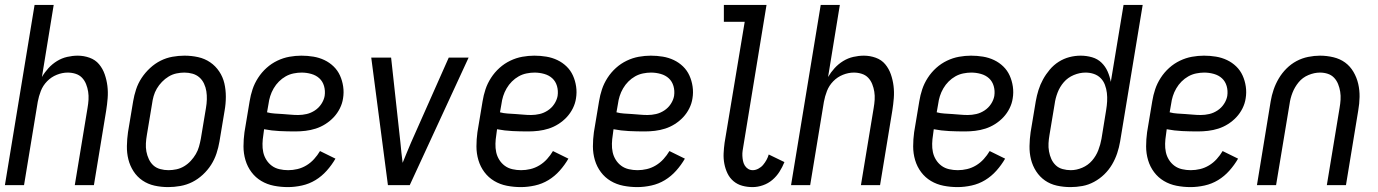

<svg xmlns="http://www.w3.org/2000/svg" viewBox="-20 -755 5621 783"><path d="M0 0 121 -735H199L151 -441Q162 -460 177.5 -477Q193 -494 212.5 -506Q232 -518 254 -523Q276 -528 297 -528Q322 -528 345.5 -519.5Q369 -511 384 -493Q399 -475 407 -452Q415 -429 418 -404.5Q421 -380 419 -354.5Q417 -329 413 -304L363 0H285L337 -315Q340 -332 341 -348.5Q342 -365 339.5 -381Q337 -397 331 -412Q325 -427 314.5 -438Q304 -449 288.5 -454Q273 -459 256 -459Q234 -459 211.5 -450Q189 -441 172 -423.5Q155 -406 146.5 -384Q138 -362 134 -340L78 0Z M666 8Q637 8 610 2Q583 -4 561 -19Q539 -34 524.5 -56.5Q510 -79 503.5 -105Q497 -131 497.5 -159.5Q498 -188 502 -216L523 -342Q527 -366 535 -390.5Q543 -415 557.5 -437Q572 -459 592 -477.5Q612 -496 635 -507.5Q658 -519 683 -523.5Q708 -528 732 -528Q761 -528 788 -522Q815 -516 837 -501Q859 -486 874 -463.5Q889 -441 895 -415Q901 -389 901 -360.5Q901 -332 896 -304L875 -178Q871 -154 863 -129.5Q855 -105 841 -83Q827 -61 807 -42.5Q787 -24 764 -12.5Q741 -1 715.5 3.5Q690 8 666 8ZM667 -61Q683 -61 699.5 -64.5Q716 -68 731 -77Q746 -86 758 -99Q770 -112 778.5 -126.5Q787 -141 791.5 -157Q796 -173 799 -189L820 -315Q823 -332 823.5 -349.5Q824 -367 821.5 -383Q819 -399 812 -414Q805 -429 793 -439.5Q781 -450 765 -454.5Q749 -459 732 -459Q716 -459 699.5 -455.5Q683 -452 668 -443Q653 -434 640.5 -421Q628 -408 619.5 -393.5Q611 -379 606.5 -363Q602 -347 600 -331L579 -205Q576 -188 575 -170.5Q574 -153 577 -137Q580 -121 587 -106Q594 -91 605.5 -80.5Q617 -70 633.5 -65.5Q650 -61 667 -61Z M1154 8Q1125 8 1097 2.5Q1069 -3 1045.5 -17Q1022 -31 1005.5 -53Q989 -75 981 -102Q973 -129 973 -158Q973 -187 977 -216L998 -342Q1002 -367 1010 -391Q1018 -415 1032.5 -437.5Q1047 -460 1067 -478Q1087 -496 1111 -507.5Q1135 -519 1160 -523.5Q1185 -528 1209 -528Q1234 -528 1258 -524Q1282 -520 1303 -510Q1324 -500 1340.5 -484Q1357 -468 1366.5 -447Q1376 -426 1379.5 -402Q1383 -378 1379 -354Q1376 -333 1366 -313Q1356 -293 1341 -277Q1326 -261 1307 -249Q1288 -237 1267.5 -230.5Q1247 -224 1226 -221.5Q1205 -219 1184 -219Q1152 -219 1120 -220.5Q1088 -222 1057 -228L1054 -205Q1051 -187 1050.5 -169Q1050 -151 1053.5 -134.5Q1057 -118 1066 -103.5Q1075 -89 1088.5 -79Q1102 -69 1119.5 -65Q1137 -61 1155 -61Q1174 -61 1193 -65.5Q1212 -70 1229.5 -80.5Q1247 -91 1261 -106.5Q1275 -122 1285 -139L1348 -108Q1333 -82 1312.5 -59Q1292 -36 1266.5 -20.5Q1241 -5 1211.5 1.5Q1182 8 1154 8ZM1196 -286Q1213 -286 1230.5 -290Q1248 -294 1264 -304.5Q1280 -315 1290.5 -331Q1301 -347 1304 -364Q1307 -385 1301.5 -404Q1296 -423 1282.5 -435.5Q1269 -448 1249.5 -453.5Q1230 -459 1210 -459Q1194 -459 1177 -455.5Q1160 -452 1145 -443.5Q1130 -435 1117.5 -422.5Q1105 -410 1096 -394.5Q1087 -379 1082 -363Q1077 -347 1075 -331L1069 -297Q1084 -293 1100 -292Q1116 -291 1132 -290Q1148 -289 1164 -287.5Q1180 -286 1196 -286Z M1562 0 1494 -520H1575L1613 -173Q1615 -153 1617 -132.5Q1619 -112 1622 -91Q1630 -112 1639 -132.5Q1648 -153 1656 -173L1810 -520H1891L1651 0Z M2104 8Q2075 8 2047 2.5Q2019 -3 1995.5 -17Q1972 -31 1955.5 -53Q1939 -75 1931 -102Q1923 -129 1923 -158Q1923 -187 1927 -216L1948 -342Q1952 -367 1960 -391Q1968 -415 1982.5 -437.5Q1997 -460 2017 -478Q2037 -496 2061 -507.5Q2085 -519 2110 -523.5Q2135 -528 2159 -528Q2184 -528 2208 -524Q2232 -520 2253 -510Q2274 -500 2290.5 -484Q2307 -468 2316.5 -447Q2326 -426 2329.5 -402Q2333 -378 2329 -354Q2326 -333 2316 -313Q2306 -293 2291 -277Q2276 -261 2257 -249Q2238 -237 2217.5 -230.5Q2197 -224 2176 -221.5Q2155 -219 2134 -219Q2102 -219 2070 -220.5Q2038 -222 2007 -228L2004 -205Q2001 -187 2000.5 -169Q2000 -151 2003.5 -134.5Q2007 -118 2016 -103.5Q2025 -89 2038.5 -79Q2052 -69 2069.5 -65Q2087 -61 2105 -61Q2124 -61 2143 -65.5Q2162 -70 2179.5 -80.5Q2197 -91 2211 -106.5Q2225 -122 2235 -139L2298 -108Q2283 -82 2262.5 -59Q2242 -36 2216.5 -20.5Q2191 -5 2161.5 1.5Q2132 8 2104 8ZM2146 -286Q2163 -286 2180.5 -290Q2198 -294 2214 -304.5Q2230 -315 2240.5 -331Q2251 -347 2254 -364Q2257 -385 2251.5 -404Q2246 -423 2232.5 -435.5Q2219 -448 2199.5 -453.5Q2180 -459 2160 -459Q2144 -459 2127 -455.5Q2110 -452 2095 -443.5Q2080 -435 2067.5 -422.5Q2055 -410 2046 -394.5Q2037 -379 2032 -363Q2027 -347 2025 -331L2019 -297Q2034 -293 2050 -292Q2066 -291 2082 -290Q2098 -289 2114 -287.5Q2130 -286 2146 -286Z M2579 8Q2550 8 2522 2.5Q2494 -3 2470.5 -17Q2447 -31 2430.5 -53Q2414 -75 2406 -102Q2398 -129 2398 -158Q2398 -187 2402 -216L2423 -342Q2427 -367 2435 -391Q2443 -415 2457.5 -437.5Q2472 -460 2492 -478Q2512 -496 2536 -507.5Q2560 -519 2585 -523.5Q2610 -528 2634 -528Q2659 -528 2683 -524Q2707 -520 2728 -510Q2749 -500 2765.5 -484Q2782 -468 2791.5 -447Q2801 -426 2804.5 -402Q2808 -378 2804 -354Q2801 -333 2791 -313Q2781 -293 2766 -277Q2751 -261 2732 -249Q2713 -237 2692.5 -230.5Q2672 -224 2651 -221.5Q2630 -219 2609 -219Q2577 -219 2545 -220.5Q2513 -222 2482 -228L2479 -205Q2476 -187 2475.5 -169Q2475 -151 2478.5 -134.5Q2482 -118 2491 -103.5Q2500 -89 2513.5 -79Q2527 -69 2544.5 -65Q2562 -61 2580 -61Q2599 -61 2618 -65.5Q2637 -70 2654.5 -80.5Q2672 -91 2686 -106.5Q2700 -122 2710 -139L2773 -108Q2758 -82 2737.5 -59Q2717 -36 2691.5 -20.5Q2666 -5 2636.5 1.5Q2607 8 2579 8ZM2621 -286Q2638 -286 2655.5 -290Q2673 -294 2689 -304.5Q2705 -315 2715.5 -331Q2726 -347 2729 -364Q2732 -385 2726.5 -404Q2721 -423 2707.5 -435.5Q2694 -448 2674.5 -453.5Q2655 -459 2635 -459Q2619 -459 2602 -455.5Q2585 -452 2570 -443.5Q2555 -435 2542.5 -422.5Q2530 -410 2521 -394.5Q2512 -379 2507 -363Q2502 -347 2500 -331L2494 -297Q2509 -293 2525 -292Q2541 -291 2557 -290Q2573 -289 2589 -287.5Q2605 -286 2621 -286Z M3049 8Q3027 8 3007 2.5Q2987 -3 2971.5 -16Q2956 -29 2947 -47.5Q2938 -66 2934 -87Q2930 -108 2931 -129.5Q2932 -151 2935 -173L3017 -666H2932V-735H3106L3012 -162Q3010 -151 3008.5 -140.5Q3007 -130 3007.5 -119.5Q3008 -109 3010 -99Q3012 -89 3017 -80.5Q3022 -72 3030.5 -66.5Q3039 -61 3050 -61Q3061 -61 3072.5 -67Q3084 -73 3092 -82.5Q3100 -92 3106 -103Q3112 -114 3115 -125L3179 -94Q3171 -74 3159 -55Q3147 -36 3130 -21.5Q3113 -7 3091.5 0.5Q3070 8 3049 8Z M3206 0 3327 -735H3405L3357 -441Q3368 -460 3383.5 -477Q3399 -494 3418.5 -506Q3438 -518 3460 -523Q3482 -528 3503 -528Q3528 -528 3551.5 -519.5Q3575 -511 3590 -493Q3605 -475 3613 -452Q3621 -429 3624 -404.5Q3627 -380 3625 -354.5Q3623 -329 3619 -304L3569 0H3491L3543 -315Q3546 -332 3547 -348.5Q3548 -365 3545.5 -381Q3543 -397 3537 -412Q3531 -427 3520.5 -438Q3510 -449 3494.5 -454Q3479 -459 3462 -459Q3440 -459 3417.5 -450Q3395 -441 3378 -423.5Q3361 -406 3352.5 -384Q3344 -362 3340 -340L3284 0Z M3885 8Q3856 8 3828 2.5Q3800 -3 3776.5 -17Q3753 -31 3736.5 -53Q3720 -75 3712 -102Q3704 -129 3704 -158Q3704 -187 3708 -216L3729 -342Q3733 -367 3741 -391Q3749 -415 3763.5 -437.5Q3778 -460 3798 -478Q3818 -496 3842 -507.5Q3866 -519 3891 -523.5Q3916 -528 3940 -528Q3965 -528 3989 -524Q4013 -520 4034 -510Q4055 -500 4071.5 -484Q4088 -468 4097.5 -447Q4107 -426 4110.5 -402Q4114 -378 4110 -354Q4107 -333 4097 -313Q4087 -293 4072 -277Q4057 -261 4038 -249Q4019 -237 3998.5 -230.5Q3978 -224 3957 -221.5Q3936 -219 3915 -219Q3883 -219 3851 -220.5Q3819 -222 3788 -228L3785 -205Q3782 -187 3781.5 -169Q3781 -151 3784.5 -134.5Q3788 -118 3797 -103.5Q3806 -89 3819.5 -79Q3833 -69 3850.5 -65Q3868 -61 3886 -61Q3905 -61 3924 -65.5Q3943 -70 3960.5 -80.5Q3978 -91 3992 -106.5Q4006 -122 4016 -139L4079 -108Q4064 -82 4043.5 -59Q4023 -36 3997.5 -20.5Q3972 -5 3942.5 1.5Q3913 8 3885 8ZM3927 -286Q3944 -286 3961.5 -290Q3979 -294 3995 -304.5Q4011 -315 4021.5 -331Q4032 -347 4035 -364Q4038 -385 4032.5 -404Q4027 -423 4013.5 -435.5Q4000 -448 3980.5 -453.5Q3961 -459 3941 -459Q3925 -459 3908 -455.5Q3891 -452 3876 -443.5Q3861 -435 3848.5 -422.5Q3836 -410 3827 -394.5Q3818 -379 3813 -363Q3808 -347 3806 -331L3800 -297Q3815 -293 3831 -292Q3847 -291 3863 -290Q3879 -289 3895 -287.5Q3911 -286 3927 -286Z M4346 8Q4317 8 4290 2Q4263 -4 4241.5 -19Q4220 -34 4205.5 -56.5Q4191 -79 4184.5 -105Q4178 -131 4178.5 -159.5Q4179 -188 4183 -216L4204 -342Q4208 -365 4215 -387.5Q4222 -410 4233.5 -431Q4245 -452 4261 -471Q4277 -490 4297.5 -503Q4318 -516 4341 -522Q4364 -528 4387 -528Q4411 -528 4433.5 -521.5Q4456 -515 4472 -499.5Q4488 -484 4497 -463.5Q4506 -443 4510 -421L4562 -735H4640L4548 -178Q4544 -154 4536 -130Q4528 -106 4515 -84Q4502 -62 4483.5 -44Q4465 -26 4442 -13.5Q4419 -1 4394.5 3.5Q4370 8 4346 8ZM4347 -61Q4370 -61 4393.5 -71Q4417 -81 4433.5 -100Q4450 -119 4459 -142.5Q4468 -166 4472 -189L4491 -306Q4494 -324 4495 -341.5Q4496 -359 4494 -376Q4492 -393 4486 -409Q4480 -425 4468.5 -436.5Q4457 -448 4441 -453.5Q4425 -459 4407 -459Q4383 -459 4359 -449Q4335 -439 4318.5 -420Q4302 -401 4293 -377.5Q4284 -354 4281 -331L4260 -205Q4257 -188 4256 -171Q4255 -154 4258 -137.5Q4261 -121 4267.5 -106.5Q4274 -92 4285.5 -81Q4297 -70 4313.5 -65.5Q4330 -61 4347 -61Z M4835 8Q4806 8 4778 2.5Q4750 -3 4726.5 -17Q4703 -31 4686.5 -53Q4670 -75 4662 -102Q4654 -129 4654 -158Q4654 -187 4658 -216L4679 -342Q4683 -367 4691 -391Q4699 -415 4713.5 -437.5Q4728 -460 4748 -478Q4768 -496 4792 -507.5Q4816 -519 4841 -523.5Q4866 -528 4890 -528Q4915 -528 4939 -524Q4963 -520 4984 -510Q5005 -500 5021.5 -484Q5038 -468 5047.5 -447Q5057 -426 5060.5 -402Q5064 -378 5060 -354Q5057 -333 5047 -313Q5037 -293 5022 -277Q5007 -261 4988 -249Q4969 -237 4948.5 -230.5Q4928 -224 4907 -221.5Q4886 -219 4865 -219Q4833 -219 4801 -220.5Q4769 -222 4738 -228L4735 -205Q4732 -187 4731.5 -169Q4731 -151 4734.5 -134.5Q4738 -118 4747 -103.5Q4756 -89 4769.5 -79Q4783 -69 4800.5 -65Q4818 -61 4836 -61Q4855 -61 4874 -65.5Q4893 -70 4910.5 -80.5Q4928 -91 4942 -106.5Q4956 -122 4966 -139L5029 -108Q5014 -82 4993.5 -59Q4973 -36 4947.5 -20.5Q4922 -5 4892.5 1.5Q4863 8 4835 8ZM4877 -286Q4894 -286 4911.5 -290Q4929 -294 4945 -304.5Q4961 -315 4971.5 -331Q4982 -347 4985 -364Q4988 -385 4982.5 -404Q4977 -423 4963.5 -435.5Q4950 -448 4930.5 -453.5Q4911 -459 4891 -459Q4875 -459 4858 -455.5Q4841 -452 4826 -443.5Q4811 -435 4798.5 -422.5Q4786 -410 4777 -394.5Q4768 -379 4763 -363Q4758 -347 4756 -331L4750 -297Q4765 -293 4781 -292Q4797 -291 4813 -290Q4829 -289 4845 -287.5Q4861 -286 4877 -286Z M5106 0 5162 -342Q5166 -366 5174 -389.5Q5182 -413 5195 -435Q5208 -457 5226.5 -475.5Q5245 -494 5267.5 -506Q5290 -518 5315 -523Q5340 -528 5363 -528Q5391 -528 5418 -521.5Q5445 -515 5465.5 -500Q5486 -485 5499.5 -462Q5513 -439 5519 -413Q5525 -387 5524.5 -359.5Q5524 -332 5519 -304L5469 0H5391L5443 -315Q5446 -332 5447 -348.5Q5448 -365 5445.5 -381Q5443 -397 5437 -412Q5431 -427 5420.5 -438Q5410 -449 5395 -454Q5380 -459 5363 -459Q5340 -459 5316 -449Q5292 -439 5276 -419.5Q5260 -400 5251 -377Q5242 -354 5239 -331L5184 0Z"/></svg>

Font: Iosevka QP
Style: Italic
Weight: 400
Italic angle: -9°
Designer: Belleve Invis
Foundry: Belleve Invis
Version: Version 20.0.0; ttfautohint (v1.8.4)